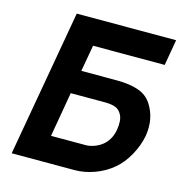

<svg xmlns="http://www.w3.org/2000/svg" viewBox="-110 -849 897 949"><g transform="rotate(15 338.5 -375.0)"><path d="M652 -253Q642 -202 614.5 -152.5Q586.5 -102.5 550 -72Q529.5 -54.5 506.2 -41.2Q483 -28 458 -18.8Q433 -9.5 407.2 -4.8Q381.5 0 356 0H34.5L166.5 -750H675L652 -617.5H285.5L261.5 -482.5H441.5Q508 -482.5 553 -467.2Q598 -452 622 -414.5Q667.5 -345 652 -253ZM507.5 -248Q515.5 -297 501 -324Q489.5 -346.5 468.8 -354.5Q448 -362.5 413.5 -362.5H239.5L200 -133.5H379Q390 -133.5 402 -136.2Q414 -139 426 -143.8Q438 -148.5 449 -155.5Q460 -162.5 469 -171Q499.5 -200.5 507.5 -248Z"/></g></svg>

Font: Russisch Sans ExtraBold
Style: Italic
Weight: 800
Width: 4
Italic angle: -10°
Designer: Michael Sharanda (font) & Cristiano Sobral (main changes)
Foundry: Michael Sharanda
Version: Version 2.00;September 8, 2020;FontCreator 13.0.0.2681 64-bi